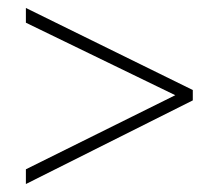

<svg xmlns="http://www.w3.org/2000/svg" viewBox="-20 -600 550 482"><path d="M45 -175V-138L464 -348V-374L45 -580V-543L420 -361Z"/></svg>

Font: Noto Sans Lao SemiCondensed ExtraLight
Style: Regular
Weight: 200
Width: 4
Designer: Monotype Design Team
Foundry: Monotype Imaging Inc.
Version: Version 2.003